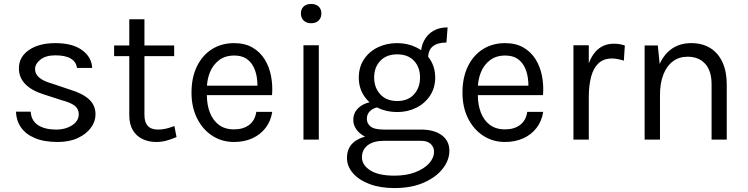

<svg xmlns="http://www.w3.org/2000/svg" viewBox="-20 -709 3796 975"><path d="M273 12Q203.5 12 157 -7.8Q110.5 -27.5 86.5 -62.2Q62.5 -97 61 -142H136Q138.5 -96.5 172.8 -73.8Q207 -51 266 -51Q297 -51 323 -61Q349 -71 364.5 -88.5Q380 -106 380 -128Q380 -156 359.5 -172Q339 -188 294 -200L201 -230Q140.5 -249 108.2 -282.2Q76 -315.5 76 -362Q76 -420 127 -455Q178 -490 261 -490Q349 -490 397.5 -454Q446 -418 448 -364H371Q366.5 -395.5 339 -411.8Q311.5 -428 261 -428Q212.5 -428 185.2 -406.2Q158 -384.5 158 -358Q158 -308.5 243 -285L338 -253Q399.5 -234.5 432.2 -204.5Q465 -174.5 465 -128Q465 -92 441.5 -60Q418 -28 375 -8Q332 12 273 12Z M773.5 12Q734.5 12 703.5 -3Q672.5 -18 654.5 -48Q636.5 -78 636.5 -123V-611H713.5V-125Q713.5 -51 782.5 -51Q803 -51 822.2 -55.5Q841.5 -60 865.5 -69L876.5 -13Q851 -2 825.8 5Q800.5 12 773.5 12ZM559.5 -424V-478H864.5V-424Z M1168.5 12Q1106.5 12 1057.8 -19.8Q1009 -51.5 980.8 -108Q952.5 -164.5 952.5 -238Q952.5 -316.5 980.5 -373Q1008.5 -429.5 1057.2 -459.8Q1106 -490 1168.5 -490Q1223 -490 1261.5 -468Q1300 -446 1323.5 -408.5Q1347 -371 1356.2 -323.8Q1365.5 -276.5 1361.5 -226H1015.5V-274H1310L1287 -259Q1288.5 -288.5 1283.8 -318Q1279 -347.5 1266 -372.2Q1253 -397 1229.5 -412Q1206 -427 1169.5 -427Q1123.5 -427 1092.5 -403.5Q1061.5 -380 1046 -341.8Q1030.5 -303.5 1030.5 -259V-227Q1030.5 -177 1045.8 -137.5Q1061 -98 1091.5 -75Q1122 -52 1168.5 -52Q1215 -52 1245 -74.5Q1275 -97 1281.5 -141H1362.5Q1355 -93.5 1328.5 -59.2Q1302 -25 1261 -6.5Q1220 12 1168.5 12Z M1560 -591Q1536 -591 1522 -604.8Q1508 -618.5 1508 -641Q1508 -663 1522 -676Q1536 -689 1560 -689Q1584 -689 1598 -676Q1612 -663 1612 -641Q1612 -618.5 1598 -604.8Q1584 -591 1560 -591ZM1521 0V-479H1599V0Z M1983 246Q1909.5 246 1855.5 225.2Q1801.5 204.5 1771.8 169.8Q1742 135 1742 93Q1742 37.5 1782.8 8.2Q1823.5 -21 1888 -21L1931 6Q1877 6 1847.5 28.5Q1818 51 1818 90Q1818 129 1860 156Q1902 183 1983 183Q2043 183 2088.2 165.8Q2133.5 148.5 2158.8 120.8Q2184 93 2184 61Q2184 38.5 2167.5 22.2Q2151 6 2117 6H1931Q1882.5 6 1847.2 -8.8Q1812 -23.5 1793 -47.5Q1774 -71.5 1774 -100Q1774 -130 1791 -151Q1808 -172 1835.2 -183Q1862.5 -194 1894 -194L1909 -165Q1894 -165 1878.8 -158.2Q1863.5 -151.5 1853.2 -138.2Q1843 -125 1843 -105Q1843 -82 1862 -66.5Q1881 -51 1931 -51H2117Q2184.5 -51 2223.2 -22.5Q2262 6 2262 57Q2262 104 2228.5 147.2Q2195 190.5 2132.5 218.2Q2070 246 1983 246ZM1997 -140Q1942 -140 1897.8 -162Q1853.5 -184 1827.8 -223.5Q1802 -263 1802 -315Q1802 -367.5 1827.8 -407Q1853.5 -446.5 1897.8 -468.2Q1942 -490 1997 -490Q2050.5 -490 2094.2 -468.2Q2138 -446.5 2164 -407Q2190 -367.5 2190 -315Q2190 -263 2164 -223.5Q2138 -184 2094.2 -162Q2050.5 -140 1997 -140ZM1997 -196Q2052 -196 2082.5 -230Q2113 -264 2113 -315Q2113 -367.5 2082.5 -400.2Q2052 -433 1997 -433Q1942.5 -433 1911.2 -400.2Q1880 -367.5 1880 -315Q1880 -264 1911.2 -230Q1942.5 -196 1997 -196ZM2154 -414 2117 -429Q2117 -471 2133.5 -502.8Q2150 -534.5 2180.5 -552.2Q2211 -570 2253 -570L2247 -493Q2202 -493 2178 -473.8Q2154 -454.5 2154 -414Z M2544.5 12Q2482.5 12 2433.8 -19.8Q2385 -51.5 2356.8 -108Q2328.5 -164.5 2328.5 -238Q2328.5 -316.5 2356.5 -373Q2384.5 -429.5 2433.2 -459.8Q2482 -490 2544.5 -490Q2599 -490 2637.5 -468Q2676 -446 2699.5 -408.5Q2723 -371 2732.2 -323.8Q2741.5 -276.5 2737.5 -226H2391.5V-274H2686L2663 -259Q2664.5 -288.5 2659.8 -318Q2655 -347.5 2642 -372.2Q2629 -397 2605.5 -412Q2582 -427 2545.5 -427Q2499.5 -427 2468.5 -403.5Q2437.5 -380 2422 -341.8Q2406.5 -303.5 2406.5 -259V-227Q2406.5 -177 2421.8 -137.5Q2437 -98 2467.5 -75Q2498 -52 2544.5 -52Q2591 -52 2621 -74.5Q2651 -97 2657.5 -141H2738.5Q2731 -93.5 2704.5 -59.2Q2678 -25 2637 -6.5Q2596 12 2544.5 12Z M2892 0V-479H2970V0ZM2946 -216Q2946 -307 2963.5 -367.2Q2981 -427.5 3014.8 -457.2Q3048.5 -487 3097 -487Q3113 -487 3126.2 -484.8Q3139.5 -482.5 3153 -478L3148 -401Q3134 -405.5 3117.5 -408.8Q3101 -412 3088 -412Q3045.5 -412 3019.5 -387.8Q2993.5 -363.5 2981.8 -319.5Q2970 -275.5 2970 -216Z M3593.5 0V-281Q3593.5 -349.5 3560.8 -385.2Q3528 -421 3471.5 -421Q3428.5 -421 3397 -397.5Q3365.5 -374 3348.5 -330.2Q3331.5 -286.5 3331.5 -226H3301.5Q3301.5 -309.5 3323.5 -368.5Q3345.5 -427.5 3387.8 -458.8Q3430 -490 3490.5 -490Q3547 -490 3587.2 -464.8Q3627.5 -439.5 3649 -392.5Q3670.5 -345.5 3670.5 -281V0ZM3253.5 0V-478H3320.5L3331.5 -368V0Z"/></svg>

Font: Karla
Style: Regular
Weight: 400
Designer: Jonathan Pinhorn
Version: Version 2.004;gftools[0.9.33]